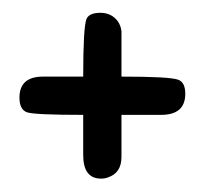

<svg xmlns="http://www.w3.org/2000/svg" viewBox="-20 -420 333 294"><path d="M166 -179.7Q166 -155.3 145.5 -148.4Q140.6 -146.5 134.8 -146.5Q107.4 -146.5 107.4 -182.6V-244.1Q33.2 -244.1 21.5 -248Q9.8 -252 9.8 -270.5Q9.8 -302.7 45.9 -302.7H107.4Q107.4 -377 112.3 -390.6Q116.2 -400.4 133.8 -400.4Q150.4 -400.4 160.2 -387.7Q165 -380.9 166 -372.1V-302.7Q240.2 -302.7 252.9 -297.9Q263.7 -293.9 263.7 -276.4Q263.7 -244.1 226.6 -244.1H166Z"/></svg>

Font: otype
Style: Regular
Weight: 400
Designer: ironsmith
Version: 4